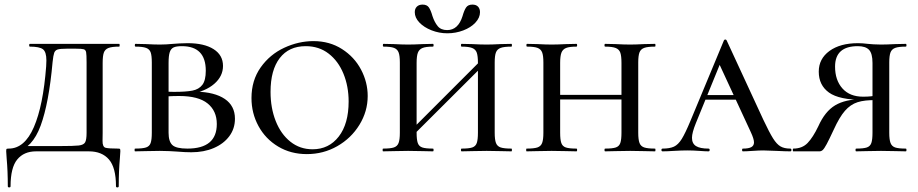

<svg xmlns="http://www.w3.org/2000/svg" viewBox="-20 -659 3998 836"><path d="M9 31Q7 9 7 0Q7 -9 8.5 -10.5Q10 -12 18 -12Q87 -12 127.5 -105.5Q168 -199 181 -370Q182 -380 182 -396Q182 -433 167 -444.5Q152 -456 110 -456Q107 -456 107 -462Q107 -468 110 -468H499Q501 -468 501 -462Q501 -456 499 -456Q467 -456 452 -450Q437 -444 432 -429.5Q427 -415 427 -385V-81Q427 -73 426.5 -46Q426 -19 440 -15.5Q454 -12 494 -12Q501 -12 502.5 -10.5Q504 -9 504 0Q504 6 502 30Q497 85 497 152Q497 157 491 157Q485 157 485 152Q485 71 454.5 35.5Q424 0 367 0H137Q84 0 55 35.5Q26 71 26 152Q26 157 20 157Q14 157 14 152Q14 86 9 31ZM68 -23H240Q302 -23 323 -25.5Q344 -28 350.5 -39Q357 -50 357 -81V-387Q357 -421 355 -431.5Q353 -442 344.5 -444.5Q336 -447 310 -447H271Q242 -447 231 -443.5Q220 -440 216 -429Q212 -418 209 -389Q193 -210 157 -112Q121 -14 49 4Z M1003 -142Q1003 -99 978.5 -66Q954 -33 911 -14.5Q868 4 813 4Q786 4 751 1Q737 0 717.5 -1Q698 -2 676 -2L615 -1Q598 0 568 0Q566 0 566 -6Q566 -12 568 -12Q601 -12 616 -17Q631 -22 636 -36.5Q641 -51 641 -81V-387Q641 -417 636 -431Q631 -445 616 -450.5Q601 -456 570 -456Q567 -456 567 -462Q567 -468 570 -468L615 -467Q653 -465 676 -465Q703 -465 733 -468Q743 -469 762.5 -470Q782 -471 797 -471Q869 -471 910 -445Q951 -419 951 -372Q951 -327 913 -294Q875 -261 810 -250L834 -260Q915 -258 959 -228Q1003 -198 1003 -142ZM714 -385V-256L683 -262Q703 -259 737 -259Q790 -259 818 -264.5Q846 -270 861 -289.5Q876 -309 876 -351Q876 -458 772 -458Q748 -458 736 -452.5Q724 -447 719 -431.5Q714 -416 714 -385ZM924 -119Q924 -176 884 -208.5Q844 -241 760 -241Q709 -241 683 -236L714 -245V-81Q714 -43 730.5 -27.5Q747 -12 796 -12Q924 -12 924 -119Z M1075 -232Q1075 -309 1115 -365.5Q1155 -422 1217.5 -451Q1280 -480 1345 -480Q1415 -480 1469 -445.5Q1523 -411 1552 -356Q1581 -301 1581 -241Q1581 -174 1545 -115.5Q1509 -57 1448.5 -22.5Q1388 12 1316 12Q1246 12 1191 -21Q1136 -54 1105.5 -110Q1075 -166 1075 -232ZM1498 -217Q1498 -283 1475.5 -338Q1453 -393 1411 -425.5Q1369 -458 1311 -458Q1238 -458 1198 -406Q1158 -354 1158 -259Q1158 -189 1180.5 -132Q1203 -75 1244.5 -42Q1286 -9 1341 -9Q1412 -9 1455 -64.5Q1498 -120 1498 -217Z M1990 -456Q1987 -456 1987 -462Q1987 -468 1990 -468L2035 -467Q2073 -465 2099 -465Q2122 -465 2160 -467L2207 -468Q2209 -468 2209 -462Q2209 -456 2207 -456Q2175 -456 2160 -450.5Q2145 -445 2139.5 -431Q2134 -417 2134 -387V-81Q2134 -51 2139.5 -36.5Q2145 -22 2160 -17Q2175 -12 2207 -12Q2209 -12 2209 -6Q2209 0 2207 0Q2177 0 2160 -1L2099 -2L2035 -1Q2019 0 1990 0Q1987 0 1987 -6Q1987 -12 1990 -12Q2022 -12 2036.5 -17Q2051 -22 2056 -36.5Q2061 -51 2061 -81V-385Q2061 -415 2056 -429.5Q2051 -444 2036 -450Q2021 -456 1990 -456ZM1747 -69 2094 -416 2110 -400 1762 -53ZM1650 -456Q1647 -456 1647 -462Q1647 -468 1650 -468L1695 -467Q1733 -465 1757 -465Q1781 -465 1821 -467L1865 -468Q1868 -468 1868 -462Q1868 -456 1865 -456Q1834 -456 1819.5 -450Q1805 -444 1799.5 -429.5Q1794 -415 1794 -385V-81Q1794 -51 1799 -36.5Q1804 -22 1818.5 -17Q1833 -12 1865 -12Q1868 -12 1868 -6Q1868 0 1865 0Q1836 0 1820 -1L1757 -2L1695 -1Q1678 0 1648 0Q1646 0 1646 -6Q1646 -12 1648 -12Q1680 -12 1695 -17Q1710 -22 1715.5 -36.5Q1721 -51 1721 -81V-387Q1721 -417 1715.5 -431Q1710 -445 1695.5 -450.5Q1681 -456 1650 -456ZM1994 -589Q2001 -614 2009.5 -626.5Q2018 -639 2037 -639Q2053 -639 2061.5 -630Q2070 -621 2070 -606Q2070 -582 2050 -560.5Q2030 -539 1997 -526.5Q1964 -514 1928 -514Q1892 -514 1859 -527Q1826 -540 1806 -561Q1786 -582 1786 -606Q1786 -621 1795 -630Q1804 -639 1820 -639Q1839 -639 1847.5 -626.5Q1856 -614 1863 -589Q1872 -562 1886 -545Q1900 -528 1927 -528Q1975 -528 1994 -589Z M2615 -456Q2612 -456 2612 -462Q2612 -468 2615 -468L2660 -467Q2698 -465 2724 -465Q2747 -465 2785 -467L2832 -468Q2834 -468 2834 -462Q2834 -456 2832 -456Q2800 -456 2785 -450.5Q2770 -445 2764.5 -431Q2759 -417 2759 -387V-81Q2759 -51 2764.5 -36.5Q2770 -22 2785 -17Q2800 -12 2832 -12Q2834 -12 2834 -6Q2834 0 2832 0Q2802 0 2785 -1L2724 -2L2660 -1Q2644 0 2615 0Q2612 0 2612 -6Q2612 -12 2615 -12Q2647 -12 2661.5 -17Q2676 -22 2681 -36.5Q2686 -51 2686 -81V-385Q2686 -415 2681 -429.5Q2676 -444 2661 -450Q2646 -456 2615 -456ZM2380 -246H2719V-226H2380ZM2275 -456Q2272 -456 2272 -462Q2272 -468 2275 -468L2320 -467Q2358 -465 2382 -465Q2406 -465 2446 -467L2490 -468Q2493 -468 2493 -462Q2493 -456 2490 -456Q2459 -456 2444.5 -450Q2430 -444 2424.5 -429.5Q2419 -415 2419 -385V-81Q2419 -51 2424 -36.5Q2429 -22 2443.5 -17Q2458 -12 2490 -12Q2493 -12 2493 -6Q2493 0 2490 0Q2461 0 2445 -1L2382 -2L2320 -1Q2303 0 2273 0Q2271 0 2271 -6Q2271 -12 2273 -12Q2305 -12 2320 -17Q2335 -22 2340.5 -36.5Q2346 -51 2346 -81V-387Q2346 -417 2340.5 -431Q2335 -445 2320.5 -450.5Q2306 -456 2275 -456Z M3051 -245H3234L3241 -225H3036ZM3421 0Q3401 0 3361 -2Q3321 -4 3303 -4Q3287 -4 3257 -2Q3229 0 3215 0Q3211 0 3211 -6Q3211 -12 3215 -12Q3240 -12 3251.5 -18.5Q3263 -25 3263 -39Q3263 -54 3249 -84L3105 -395L3137 -434L3010 -123Q2993 -81 2993 -59Q2993 -34 3010.5 -23Q3028 -12 3065 -12Q3070 -12 3070 -6Q3070 0 3065 0Q3051 0 3025 -2Q2997 -4 2973 -4Q2948 -4 2914 -2Q2884 0 2865 0Q2860 0 2860 -6Q2860 -12 2865 -12Q2896 -12 2914.5 -20.5Q2933 -29 2948.5 -54Q2964 -79 2986 -132L3132 -483Q3134 -487 3138 -487Q3142 -487 3144 -483L3304 -137Q3330 -82 3346 -56.5Q3362 -31 3378.5 -21.5Q3395 -12 3421 -12Q3426 -12 3426 -6Q3426 0 3421 0Z M3434 -12Q3473 -12 3496.5 -36.5Q3520 -61 3543 -109Q3572 -174 3616.5 -200.5Q3661 -227 3733 -227L3740 -224Q3634 -224 3589.5 -256Q3545 -288 3545 -347Q3545 -403 3591.5 -437Q3638 -471 3716 -471Q3735 -471 3759 -468Q3769 -467 3783.5 -466Q3798 -465 3816 -465Q3839 -465 3879 -467L3924 -468Q3927 -468 3927 -462Q3927 -456 3924 -456Q3893 -456 3878 -450.5Q3863 -445 3857.5 -431Q3852 -417 3852 -387V-81Q3852 -51 3857.5 -36.5Q3863 -22 3877.5 -17Q3892 -12 3924 -12Q3927 -12 3927 -6Q3927 0 3924 0Q3895 0 3879 -1L3816 -2L3753 -1Q3737 0 3708 0Q3705 0 3705 -6Q3705 -12 3708 -12Q3740 -12 3754.5 -17Q3769 -22 3774 -36.5Q3779 -51 3779 -81V-385Q3779 -426 3764 -442Q3749 -458 3715 -458Q3616 -458 3616 -369Q3616 -310 3648 -274Q3680 -238 3738 -238Q3779 -238 3799 -245L3796 -223Q3745 -224 3714 -214Q3683 -204 3659 -176.5Q3635 -149 3610 -94Q3590 -51 3579.5 -31.5Q3569 -12 3562.5 -6Q3556 0 3548 0H3434Q3432 0 3432 -6Q3432 -12 3434 -12Z"/></svg>

Font: Cormorant SC Medium
Style: Regular
Weight: 500
Designer: Christian Thalmann (Catharsis Fonts)
Foundry: Catharsis Fonts
Version: Version 4.000